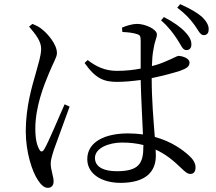

<svg xmlns="http://www.w3.org/2000/svg" viewBox="-20 -853 1040 924"><path d="M832 -665C851 -637 858 -613 875 -612C888 -611 900 -618 901 -636C902 -656 894 -675 871 -699C849 -723 816 -746 769 -771L755 -755C793 -722 814 -692 832 -665ZM915 -734C934 -709 942 -685 959 -684C973 -683 984 -692 984 -709C986 -728 976 -748 952 -772C927 -793 896 -811 847 -833L833 -816C874 -785 895 -761 915 -734ZM120 -725C155 -684 179 -652 178 -616C177 -583 165 -548 152 -500C135 -440 104 -340 104 -221C104 -120 135 -27 162 13C176 35 192 51 210 51C228 51 238 39 238 20C238 -4 224 -35 224 -66C224 -82 230 -103 240 -134C253 -171 296 -287 315 -340L291 -351C268 -301 213 -167 192 -133C183 -120 175 -122 169 -134C158 -154 150 -182 150 -234C150 -339 191 -442 215 -499C239 -558 254 -577 254 -598C254 -641 207 -692 187 -708C169 -724 159 -728 136 -738ZM670 -155V-150C670 -69 651 -29 542 -29C482 -29 437 -48 437 -93C437 -141 505 -167 567 -167C605 -167 639 -163 670 -155ZM569 -699C596 -698 620 -695 639 -689C653 -685 657 -680 657 -657V-523C622 -516 583 -512 542 -512C485 -512 442 -533 402 -564L387 -550C441 -473 482 -459 544 -459C581 -459 619 -463 657 -468C659 -382 665 -277 668 -206C646 -209 622 -211 596 -211C488 -211 400 -172 400 -87C400 -15 471 27 560 27C683 27 730 -28 730 -104L729 -133C776 -112 814 -81 850 -46C869 -28 881 -16 896 -16C913 -16 921 -28 921 -48C921 -67 910 -86 890 -104C859 -132 806 -172 725 -194C719 -271 710 -373 710 -477C768 -489 818 -503 846 -512C879 -524 892 -533 892 -552C892 -572 860 -583 840 -584C831 -584 818 -574 776 -557C761 -550 739 -542 711 -535C712 -567 714 -595 719 -618C726 -662 735 -668 735 -688C735 -711 682 -738 639 -738C618 -738 587 -729 567 -720Z"/></svg>

Font: Noto Serif CJK TC
Style: Regular
Weight: 400
Designer: Ryoko NISHIZUKA 西塚涼子 (kana & ideographs); Frank Grießhammer (Latin, Greek & Cyrillic); Wenlong ZHANG 张文龙 (bopomofo); San
Foundry: Adobe
Version: Version 2.001;hotconv 1.1.0;makeotfexe 2.6.0